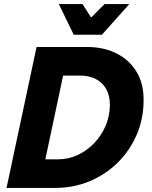

<svg xmlns="http://www.w3.org/2000/svg" viewBox="-20 -920 744 940"><path d="M12 0 159 -690H406Q488 -690 550.5 -658.5Q613 -627 648.5 -568.5Q684 -510 683 -429Q683 -339 649.5 -261Q616 -183 557 -124.5Q498 -66 419.5 -33Q341 0 249 0ZM202 -140H265Q315 -140 360 -161Q405 -182 440.5 -218.5Q476 -255 497 -304Q518 -353 518 -408Q517 -476 477.5 -513Q438 -550 370 -550H289ZM268 -900H384L426 -834L492 -900H613L479 -750H341Z"/></svg>

Font: Radio Canada
Style: Italic
Weight: 400
Italic angle: -12°
Designer: Charles Daoud, Etienne Aubert Bonn, Alexandre Saumier Demers, Jacques Le Bailly
Foundry: Radio-Canada
Version: Version 2.104;gftools[0.9.28.dev5+ged2979d]